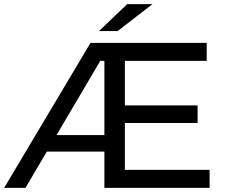

<svg xmlns="http://www.w3.org/2000/svg" viewBox="-21 -907 1088 927"><path d="M102 0 205 -175H483V0H991V-87H582V-313H933V-398H582V-613H977V-700H416L-1 0ZM463 -613H483V-255H252ZM547 -757 715 -887H593L457 -757Z"/></svg>

Font: Malon Grotesk Med
Style: Regular
Weight: 500
Designer: Julieta Ulanovsky
Foundry: Julieta Ulanovsky
Version: Version 7.200